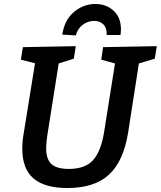

<svg xmlns="http://www.w3.org/2000/svg" viewBox="-20 -934 808 965"><path d="M768 -702 758 -639 678 -615 624 -268Q601 -124 528 -56.5Q455 11 319 11Q204 11 148 -37.5Q92 -86 92 -186Q92 -224 99 -263L156 -616L85 -634L95 -697L361 -702L351 -639L275 -615L218 -255Q212 -218 212 -189Q212 -134 238.5 -109.5Q265 -85 326 -85Q410 -85 449.5 -131Q489 -177 504 -275L558 -615L489 -634L498 -697ZM588 -785Q588 -776 586 -758H516Q518 -793 500 -811Q482 -829 454 -829Q422 -829 396 -809.5Q370 -790 361 -756L293 -760Q304 -834 352 -874Q400 -914 459 -914Q514 -914 551 -880Q588 -846 588 -785Z"/></svg>

Font: Bitter Pro SemiBold
Style: Italic
Weight: 600
Italic angle: -9°
Designer: Sol Matas, and Bitter project Authors
Foundry: Sol Matas
Version: Version 1.010